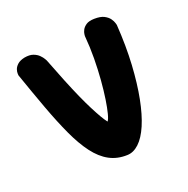

<svg xmlns="http://www.w3.org/2000/svg" viewBox="-149 -781 894 913"><g transform="rotate(-30 298.0 -324.5)"><path d="M295 -2Q245 -9 209 -37.5Q173 -66 147.5 -116Q122 -166 103.5 -236Q85 -306 69 -394.5Q53 -483 36 -589Q36 -589 37 -598Q38 -607 44 -618Q50 -629 64 -638Q78 -647 103 -648Q130 -648 146.5 -638.5Q163 -629 172 -616Q181 -603 184.5 -593Q188 -583 188 -583Q201 -516 213 -460Q225 -404 236 -360Q247 -316 257.5 -282Q268 -248 276.5 -225Q285 -202 293 -187Q301 -193 312.5 -218Q324 -243 337.5 -283Q351 -323 364 -373Q377 -423 387.5 -479Q398 -535 403 -593Q403 -593 405.5 -602Q408 -611 416 -621.5Q424 -632 439.5 -639Q455 -646 482 -642Q514 -637 530 -624.5Q546 -612 552.5 -598Q559 -584 560 -573.5Q561 -563 561 -563Q549 -453 527.5 -362.5Q506 -272 479 -202Q452 -132 421.5 -85.5Q391 -39 358.5 -18Q326 3 295 -2Z"/></g></svg>

Font: Sour Gummy Black
Style: Bold
Weight: 700
Version: Version 1.000